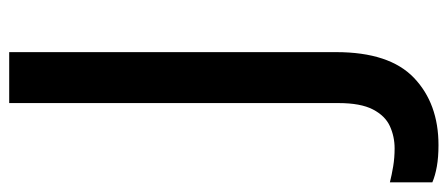

<svg xmlns="http://www.w3.org/2000/svg" viewBox="-368 -462 950 407"><g transform="rotate(-90 106.5 -259.0)"><path d="M2 196Q-24 196 -43.5 192.5Q-63 189 -77 183V93Q-61 97 -43 100Q-25 103 -5 103Q20 103 42 93Q64 83 77.5 57Q91 31 91 -16V-714H199V-21Q199 92 144.5 144Q90 196 2 196Z"/></g></svg>

Font: Noto Sans Tamil Medium
Style: Regular
Weight: 500
Designer: Jelle Bosma - Monotype Design Team
Foundry: Monotype Imaging Inc.
Version: Version 2.004; ttfautohint (v1.8.4.7-5d5b)